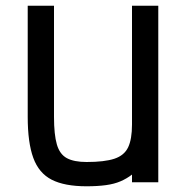

<svg xmlns="http://www.w3.org/2000/svg" viewBox="-20 -638 640 672"><path d="M283 14Q206 14 161 -9Q116 -32 96.5 -85.5Q77 -139 77 -229V-618H169V-229Q169 -167 179 -132.5Q189 -98 214 -84.5Q239 -71 283 -71Q346 -71 380.5 -82.5Q415 -94 428.5 -122.5Q442 -151 442 -202V-618H534V0H442V-27Q424 -13 402 -3.5Q380 6 350.5 10Q321 14 283 14Z"/></svg>

Font: Victor Mono SemiBold
Style: Regular
Weight: 600
Monospace: yes
Designer: Rune Bjørnerås
Version: Version 1.561;gftools[0.9.30]